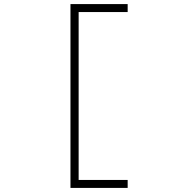

<svg xmlns="http://www.w3.org/2000/svg" viewBox="-20 -820 890 940"><path d="M325 -800V100H605V61H365V-761H605V-800Z"/></svg>

Font: Melete UltraLight
Style: Regular
Weight: 200
Width: 6
Designer: Sora Sagano
Foundry: DOT COLON
Version: Version 0.200;FEAKit 1.0